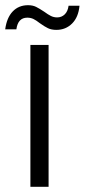

<svg xmlns="http://www.w3.org/2000/svg" viewBox="-37 -719 326 739"><path d="M150 -546V0H80V-546ZM-17 -606Q-11 -651 12 -675Q35 -699 71 -699Q89 -699 102 -692.5Q115 -686 133 -674Q148 -663 159 -657.5Q170 -652 183 -652Q200 -652 212 -663.5Q224 -675 227 -697H269Q265 -653 240.5 -628.5Q216 -604 180 -604Q161 -604 147.5 -610.5Q134 -617 116 -630Q102 -641 91.5 -646Q81 -651 68 -651Q32 -651 26 -606Z"/></svg>

Font: Poppins-Tabular Light
Style: Regular
Weight: 300
Designer: Ninad Kale (Devanagari), Jonny Pinhorn (Latin)
Foundry: Indian Type Foundry
Version: Version 4.004